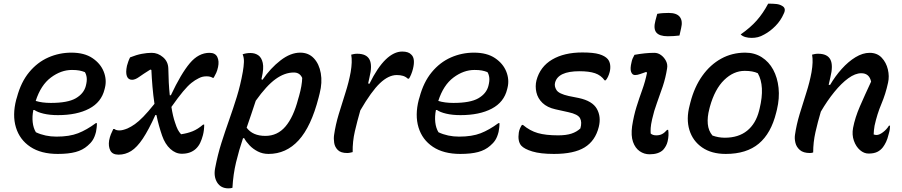

<svg xmlns="http://www.w3.org/2000/svg" viewBox="-20 -834 4950 1054"><path d="M372 -545Q443 -545 487.5 -515Q532 -485 549.5 -440.5Q567 -396 556 -352L554 -344Q537 -273 469.5 -237.5Q402 -202 298 -202Q253 -202 219.5 -210Q186 -218 169 -230H163Q156 -195 159.5 -163Q163 -131 177 -108Q228 -84 290 -84Q361 -84 408.5 -102.5Q456 -121 506 -158H512Q512 -144 510.5 -132.5Q509 -121 507 -110Q500 -82 489 -65Q478 -48 461 -34Q434 -10 395 0.5Q356 11 297 11Q205 11 146.5 -28Q88 -67 67.5 -134.5Q47 -202 69 -287L73 -300Q95 -383 140 -437.5Q185 -492 245 -518.5Q305 -545 372 -545ZM375 -450Q315 -450 259.5 -408.5Q204 -367 176 -280Q211 -269 259 -269Q352 -269 396 -294.5Q440 -320 451 -362Q458 -389 456 -407Q454 -425 446 -438Q431 -444 415 -447Q399 -450 375 -450Z M694 -519Q729 -533 758.5 -538.5Q788 -544 813 -544Q847 -544 875 -520Q903 -496 904 -458Q905 -378 912 -311H918Q974 -430 1022 -487Q1070 -544 1130 -544Q1162 -544 1173 -521Q1184 -498 1177 -466Q1173 -447 1167 -434Q1161 -421 1153 -407H1147Q1135 -415 1114 -415Q1104 -415 1093.5 -413Q1083 -411 1070 -404Q1051 -395 1031 -379Q1011 -363 985 -332Q959 -301 921 -247Q929 -195 941 -161Q949 -136 956 -122.5Q963 -109 974 -97Q1009 -102 1037.5 -113.5Q1066 -125 1095 -150H1101Q1101 -119 1094 -92Q1088 -69 1079 -50Q1070 -31 1055 -17Q1041 -4 1022 3Q1003 10 978 10Q944 10 915 -16.5Q886 -43 870 -89Q861 -115 853 -143.5Q845 -172 839 -202L833 -203Q796 -121 764 -73Q732 -25 700 -5Q668 15 631 15Q597 15 585.5 -8Q574 -31 579 -63Q583 -83 589 -97.5Q595 -112 602 -126H608Q617 -118 636 -118Q653 -118 680 -129Q700 -138 720.5 -152.5Q741 -167 766.5 -193Q792 -219 828 -264Q821 -311 817 -358.5Q813 -406 811 -450L805 -452Q765 -427 743.5 -411.5Q722 -396 705 -396Q684 -396 676.5 -416Q669 -436 677 -473Q680 -484 684 -495.5Q688 -507 694 -519Z M1312 -536Q1332 -543 1355 -543Q1380 -543 1398 -530.5Q1416 -518 1422.5 -488.5Q1429 -459 1417 -408Q1416 -403 1415 -399L1421 -396Q1465 -460 1520 -502.5Q1575 -545 1628 -545Q1674 -545 1703 -514Q1732 -483 1741 -432Q1750 -381 1735 -322L1729 -298Q1688 -139 1619.5 -64Q1551 11 1454 11Q1422 11 1395.5 -2.5Q1369 -16 1350 -36Q1331 -56 1320 -76L1314 -75Q1292 -10 1276 56.5Q1260 123 1256 197Q1246 200 1234 200Q1192 200 1172 167.5Q1152 135 1161 89Q1175 15 1195.5 -49.5Q1216 -114 1238 -176Q1260 -238 1280 -302.5Q1300 -367 1313 -440Q1318 -469 1319 -493Q1320 -517 1312 -536ZM1593 -436Q1543 -436 1493 -400Q1443 -364 1384 -281Q1372 -243 1359 -206Q1346 -169 1334 -133Q1367 -88 1437 -88Q1503 -88 1547 -139.5Q1591 -191 1617 -291L1622 -308Q1638 -365 1639 -406Q1626 -436 1593 -436Z M1916 1Q1911 2 1903 4Q1895 6 1886 6Q1851 6 1834.5 -10.5Q1818 -27 1814.5 -50Q1811 -73 1814 -93Q1822 -149 1839.5 -207Q1857 -265 1876 -324Q1895 -383 1905 -438Q1915 -496 1908 -534Q1916 -536 1923.5 -537.5Q1931 -539 1941 -539Q1992 -539 2008.5 -507Q2025 -475 2008 -408Q2005 -393 2001 -376L2008 -374Q2053 -465 2098 -508Q2143 -551 2188 -551Q2223 -551 2238 -534Q2261 -513 2247 -456Q2243 -440 2237 -425.5Q2231 -411 2225 -402H2219Q2207 -413 2192.5 -417.5Q2178 -422 2158 -422Q2113 -422 2066 -377.5Q2019 -333 1958 -228Q1941 -169 1928 -113Q1915 -57 1916 1Z M2582 -545Q2653 -545 2697.5 -515Q2742 -485 2759.5 -440.5Q2777 -396 2766 -352L2764 -344Q2747 -273 2679.5 -237.5Q2612 -202 2508 -202Q2463 -202 2429.5 -210Q2396 -218 2379 -230H2373Q2366 -195 2369.5 -163Q2373 -131 2387 -108Q2438 -84 2500 -84Q2571 -84 2618.5 -102.5Q2666 -121 2716 -158H2722Q2722 -144 2720.5 -132.5Q2719 -121 2717 -110Q2710 -82 2699 -65Q2688 -48 2671 -34Q2644 -10 2605 0.5Q2566 11 2507 11Q2415 11 2356.5 -28Q2298 -67 2277.5 -134.5Q2257 -202 2279 -287L2283 -300Q2305 -383 2350 -437.5Q2395 -492 2455 -518.5Q2515 -545 2582 -545ZM2585 -450Q2525 -450 2469.5 -408.5Q2414 -367 2386 -280Q2421 -269 2469 -269Q2562 -269 2606 -294.5Q2650 -320 2661 -362Q2668 -389 2666 -407Q2664 -425 2656 -438Q2641 -444 2625 -447Q2609 -450 2585 -450Z M3044 -91Q3088 -91 3117 -100.5Q3146 -110 3166 -129Q3176 -164 3164 -185.5Q3152 -207 3101 -218L3029 -234Q2984 -244 2958 -269Q2932 -294 2924.5 -327.5Q2917 -361 2925 -393Q2945 -468 3011 -507Q3077 -546 3177 -546Q3238 -546 3269.5 -536.5Q3301 -527 3316 -510Q3327 -497 3329.5 -478Q3332 -459 3327 -439Q3319 -409 3305 -393H3299Q3279 -421 3246.5 -432Q3214 -443 3161 -443Q3043 -443 3027 -380Q3022 -360 3035 -339.5Q3048 -319 3102 -307L3157 -296Q3232 -280 3256.5 -236.5Q3281 -193 3267 -137Q3248 -61 3189.5 -25Q3131 11 3021 11Q2947 11 2902.5 -2.5Q2858 -16 2841 -35Q2821 -59 2828 -106Q2830 -119 2835 -130Q2840 -141 2845 -148H2851Q2889 -116 2932.5 -103.5Q2976 -91 3044 -91Z M3463 -533Q3523 -544 3572 -544Q3592 -544 3609 -531.5Q3626 -519 3636 -499.5Q3646 -480 3642 -458Q3634 -407 3618.5 -360.5Q3603 -314 3586.5 -269.5Q3570 -225 3560 -180Q3553 -149 3552 -131.5Q3551 -114 3552 -101Q3563 -91 3583 -91Q3601 -91 3614.5 -98Q3628 -105 3642 -121H3648Q3653 -93 3645 -58Q3639 -32 3620 -11Q3595 13 3546 13Q3516 13 3491.5 -4Q3467 -21 3455 -55Q3443 -89 3450 -141Q3459 -199 3474 -247Q3489 -295 3505.5 -340.5Q3522 -386 3532 -435L3527 -439Q3509 -433 3494 -427.5Q3479 -422 3466 -422Q3451 -422 3444.5 -439.5Q3438 -457 3447 -493Q3449 -504 3453 -513Q3457 -522 3463 -533ZM3588 -758Q3603 -761 3620 -762Q3637 -763 3651 -763Q3695 -763 3712 -741Q3729 -719 3719 -679L3710 -639Q3695 -637 3678 -636Q3661 -635 3646 -635Q3600 -635 3583 -655.5Q3566 -676 3578 -721Z M4071 -545Q4122 -545 4161.5 -520Q4201 -495 4224.5 -451.5Q4248 -408 4254 -351.5Q4260 -295 4245 -232L4241 -216Q4213 -102 4145.5 -45.5Q4078 11 3964 11Q3886 11 3834.5 -24.5Q3783 -60 3764.5 -120.5Q3746 -181 3766 -256L3770 -272Q3792 -357 3835.5 -418Q3879 -479 3939 -512Q3999 -545 4071 -545ZM4068 -445Q4007 -445 3955.5 -395Q3904 -345 3877 -248L3874 -236Q3862 -191 3865.5 -153.5Q3869 -116 3891 -90Q3924 -78 3959 -78Q4034 -78 4081.5 -116.5Q4129 -155 4147 -226L4150 -238Q4180 -362 4140 -432Q4113 -445 4068 -445ZM4197 -814Q4224 -814 4242 -812Q4260 -810 4273 -802Q4298 -789 4282 -758Q4266 -721 4237 -691.5Q4208 -662 4176 -645Q4157 -634 4140.5 -630Q4124 -626 4106 -626Q4088 -626 4072 -630.5Q4056 -635 4046 -645Q4099 -682 4134 -721.5Q4169 -761 4197 -814Z M4438 -534Q4446 -536 4453.5 -537.5Q4461 -539 4471 -539Q4522 -539 4538.5 -507Q4555 -475 4538 -408Q4534 -389 4529 -368H4537Q4565 -416 4601 -456Q4637 -496 4676.5 -520Q4716 -544 4754 -544Q4795 -544 4820 -517.5Q4845 -491 4854 -453Q4863 -415 4855 -380Q4842 -319 4818.5 -263.5Q4795 -208 4781 -144Q4779 -130 4777.5 -118.5Q4776 -107 4776 -96Q4784 -93 4792 -93Q4807 -93 4827 -108Q4847 -123 4860 -144H4866Q4866 -134 4864.5 -123.5Q4863 -113 4858 -96Q4852 -71 4844 -54.5Q4836 -38 4827 -26Q4814 -9 4795.5 0Q4777 9 4748 9Q4723 9 4701 -10Q4679 -29 4667.5 -61.5Q4656 -94 4663 -132Q4674 -189 4700.5 -250Q4727 -311 4762 -386Q4752 -432 4708 -432Q4675 -432 4637 -404.5Q4599 -377 4560 -329Q4521 -281 4486 -221Q4469 -164 4456.5 -108.5Q4444 -53 4444 3Q4435 6 4426 6Q4390 6 4371 -10.5Q4352 -27 4346.5 -50Q4341 -73 4344 -93Q4352 -149 4369.5 -207Q4387 -265 4406 -324Q4425 -383 4435 -438Q4445 -496 4438 -534Z"/></svg>

Font: Recursive Sn Csl St Med
Style: Italic
Weight: 500
Italic angle: -15°
Version: Version 1.079;hotconv 1.0.112;makeotfexe 2.5.65598; ttfautoh